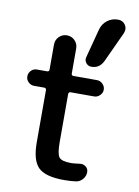

<svg xmlns="http://www.w3.org/2000/svg" viewBox="-90 -870 681 940"><g transform="rotate(10 250.0 -400.5)"><path d="M70.3 -418.9Q54.7 -418.9 42.5 -430.7Q30.3 -442.4 30.3 -459Q30.3 -475.6 42 -487.8Q53.7 -500 70.3 -500H121.1Q131.8 -500 131.8 -510.7V-634.8Q131.8 -658.2 147.9 -674.3Q164.1 -690.4 187 -690.4Q210 -690.4 226.1 -674.3Q242.2 -658.2 242.2 -634.8V-510.7Q242.2 -500 252.9 -500H369.1Q385.7 -500 397.9 -487.8Q410.2 -475.6 410.2 -459Q410.2 -443.4 397.9 -431.2Q385.7 -418.9 369.1 -418.9H252.9Q242.2 -418.9 242.2 -408.2V-169.9Q242.2 -111.3 254.9 -94.7Q267.6 -78.1 315.4 -78.1Q328.1 -78.1 356.4 -82Q373 -85 386.7 -75.2Q400.4 -65.4 400.4 -47.9Q400.4 -28.3 387.2 -12.7Q374 2.9 355.5 5.9Q330.1 9.8 294.9 9.8Q203.1 9.8 167.5 -24.4Q131.8 -58.6 131.8 -150.4V-408.2Q131.8 -418.9 121.1 -418.9ZM419.9 -809.6Q444.3 -809.6 456.5 -790.5Q468.8 -771.5 459 -749L389.6 -598.6Q371.1 -559.6 330.1 -559.6Q314.5 -559.6 304.2 -572.3Q293.9 -585 297.9 -600.6L335.9 -745.1Q343.8 -774.4 366.7 -792Q389.6 -809.6 419.9 -809.6Z"/></g></svg>

Font: Rounded-X Mgen+ 1mn medium
Style: Regular
Weight: 500
Designer: [Source Han Sans]
Ryoko NISHIZUKA  (kana & ideographs); Paul D. Hunt (Latin, Greek & Cyrillic); Wenlong ZHANG  (bopomofo
Version: Version 1.059.20150602